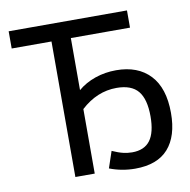

<svg xmlns="http://www.w3.org/2000/svg" viewBox="-80 -789 872 879"><g transform="rotate(-10 355.5 -350.0)"><path d="M202 -630H17V-710H567V-630H292V-388Q326 -417 372 -433Q418 -449 470 -449Q571 -449 627.5 -389Q684 -329 684 -213Q684 -105 633 -47.5Q582 10 479 10Q417 10 360 -12L386 -89Q415 -76 436.5 -71Q458 -66 478 -66Q535 -66 562 -102.5Q589 -139 589 -214Q589 -294 558 -331.5Q527 -369 458 -369Q367 -369 292 -300V0H202Z"/></g></svg>

Font: PTCRaleway Medium
Style: Regular
Weight: 500
Designer: Matt McInerney, Pablo Impallari, Rodrigo Fuenzalida
Foundry: Matt McInerney, Pablo Impallari, Rodrigo Fuenzalida
Version: Version 3.000g; ttfautohint (v1.5) -l 8 -r 28 -G 28 -x 14 -D